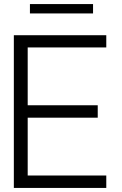

<svg xmlns="http://www.w3.org/2000/svg" viewBox="-20 -923 599 943"><path d="M437 -857H127V-903H437ZM116 -690V-406H460V-345H116V-61H502V0H48V-750H502V-690Z"/></svg>

Font: Oakes Grotesk Light
Style: Regular
Weight: 300
Designer: Samuel Oakes
Foundry: Samuel Oakes
Version: Version 1.000;PS 001.000;hotconv 1.0.88;makeotf.lib2.5.64775